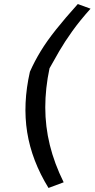

<svg xmlns="http://www.w3.org/2000/svg" viewBox="-20 -738 468 950"><path d="M220 192Q137 57 114.5 -83.5Q92 -224 128 -383Q151 -435 181.5 -485Q212 -535 257 -591.5Q302 -648 365 -718L428 -695Q375 -636 337.5 -583.5Q300 -531 273.5 -485.5Q247 -440 225 -400Q204 -301 204 -206.5Q204 -112 226.5 -20.5Q249 71 295 164Z"/></svg>

Font: Nunito Sans 7pt Expanded
Style: Italic
Weight: 400
Width: 7
Italic angle: -9°
Designer: Vernon Adams
Foundry: Vernon Adams
Version: Version 3.101;gftools[0.9.27]